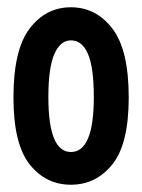

<svg xmlns="http://www.w3.org/2000/svg" viewBox="-20 -499 390 528"><path d="M175 9Q106 9 61.5 -47Q17 -103 17 -231Q17 -362 61.5 -420.5Q106 -479 175 -479Q244 -479 289 -420.5Q334 -362 334 -231Q334 -103 289 -47Q244 9 175 9ZM175 -81Q238 -81 238 -232Q238 -313 222 -350.5Q206 -388 175 -388Q146 -388 129.5 -350.5Q113 -313 113 -232Q113 -81 175 -81Z"/></svg>

Font: Inconsolata ExtraCondensed ExtraBold
Style: Regular
Weight: 800
Width: 2
Monospace: yes
Designer: Raph Levien, Cyreal, Brenton Simpson
Foundry: Raph Levien, Cyreal, Google
Version: Version 3.001; ttfautohint (v1.8.2.53-6de2)